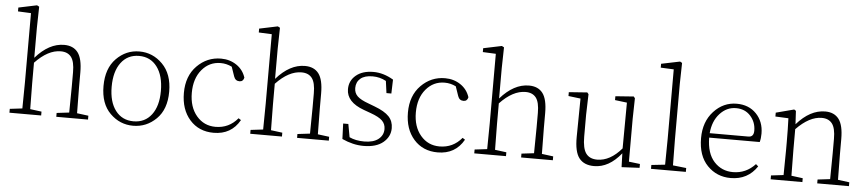

<svg xmlns="http://www.w3.org/2000/svg" viewBox="-43 -1005 5824 1290"><g transform="rotate(5 2868.5 -360.0)"><path d="M494 -36 571 -26V0H357V-26L441 -36Q443 -138 443 -210V-308Q443 -380 419.5 -410.5Q396 -441 349 -441Q263 -441 176 -349V-210Q176 -138 178 -36L255 -26V0H41V-26L125 -36Q127 -138 127 -210V-679L39 -683V-709L163 -735L178 -727L175 -585V-382Q266 -486 368 -486Q430 -486 461 -445Q492 -404 492 -311V-210Q492 -136 494 -36Z M710 -234Q710 -132 754.5 -73.5Q799 -15 876 -15Q953 -15 997.5 -73.5Q1042 -132 1042 -234Q1042 -337 997.5 -396.5Q953 -456 876 -456Q799 -456 754.5 -396.5Q710 -337 710 -234ZM720.5 -419.5Q786 -486 876 -486Q966 -486 1032 -419.5Q1098 -353 1098 -234Q1098 -115 1032 -50Q966 15 876 15Q786 15 720.5 -50Q655 -115 655 -234Q655 -353 720.5 -419.5Z M1578 -97 1595 -86Q1538 15 1419 15Q1319 15 1258 -54Q1197 -123 1197 -235Q1197 -349 1264.5 -417.5Q1332 -486 1426 -486Q1485 -486 1530.5 -455.5Q1576 -425 1593 -372Q1587 -345 1562 -345Q1534 -345 1524 -374L1502 -438Q1466 -456 1426 -456Q1350 -456 1300 -396.5Q1250 -337 1250 -240Q1250 -144 1300 -85Q1350 -26 1428 -26Q1519 -26 1578 -97Z M2118 -36 2195 -26V0H1981V-26L2065 -36Q2067 -138 2067 -210V-308Q2067 -380 2043.5 -410.5Q2020 -441 1973 -441Q1887 -441 1800 -349V-210Q1800 -138 1802 -36L1879 -26V0H1665V-26L1749 -36Q1751 -138 1751 -210V-679L1663 -683V-709L1787 -735L1802 -727L1799 -585V-382Q1890 -486 1992 -486Q2054 -486 2085 -445Q2116 -404 2116 -311V-210Q2116 -136 2118 -36Z M2439 -272 2481 -256Q2550 -230 2579.5 -198.5Q2609 -167 2609 -120Q2609 -63 2562.5 -24Q2516 15 2430 15Q2359 15 2285 -19L2281 -123H2316L2332 -35Q2374 -15 2432 -15Q2494 -15 2527.5 -41.5Q2561 -68 2561 -110Q2561 -144 2538 -166.5Q2515 -189 2459 -209L2412 -226Q2293 -269 2293 -356Q2293 -413 2336.5 -449.5Q2380 -486 2454 -486Q2522 -486 2589 -446L2586 -352H2553L2542 -433Q2500 -456 2451 -456Q2397 -456 2369 -432Q2341 -408 2341 -368Q2341 -334 2363.5 -312.5Q2386 -291 2439 -272Z M3089 -97 3106 -86Q3049 15 2930 15Q2830 15 2769 -54Q2708 -123 2708 -235Q2708 -349 2775.5 -417.5Q2843 -486 2937 -486Q2996 -486 3041.5 -455.5Q3087 -425 3104 -372Q3098 -345 3073 -345Q3045 -345 3035 -374L3013 -438Q2977 -456 2937 -456Q2861 -456 2811 -396.5Q2761 -337 2761 -240Q2761 -144 2811 -85Q2861 -26 2939 -26Q3030 -26 3089 -97Z M3629 -36 3706 -26V0H3492V-26L3576 -36Q3578 -138 3578 -210V-308Q3578 -380 3554.5 -410.5Q3531 -441 3484 -441Q3398 -441 3311 -349V-210Q3311 -138 3313 -36L3390 -26V0H3176V-26L3260 -36Q3262 -138 3262 -210V-679L3174 -683V-709L3298 -735L3313 -727L3310 -585V-382Q3401 -486 3503 -486Q3565 -486 3596 -445Q3627 -404 3627 -311V-210Q3627 -136 3629 -36Z M4216 -35 4291 -26V0L4170 6L4167 -87Q4085 15 3985 15Q3917 15 3884 -27.5Q3851 -70 3852 -170L3855 -429L3773 -439V-465L3897 -474L3906 -463L3902 -324V-176Q3902 -97 3926.5 -63.5Q3951 -30 4002 -30Q4089 -30 4166 -120L4168 -429L4087 -439V-465L4210 -474L4219 -463L4216 -324Z M4513 -36 4603 -26V0H4368V-26L4460 -36Q4462 -142 4462 -210V-679L4374 -683V-709L4500 -735L4514 -727L4511 -585V-210Q4511 -142 4513 -36Z M4740 -273H5001Q5037 -273 5037 -316Q5037 -373 5000 -414.5Q4963 -456 4902 -456Q4839 -456 4793 -405.5Q4747 -355 4740 -273ZM5080 -243H4739Q4740 -137 4790.5 -81.5Q4841 -26 4918 -26Q5006 -26 5068 -93L5084 -79Q5021 15 4906 15Q4812 15 4748.5 -50.5Q4685 -116 4685 -235Q4685 -346 4749.5 -416Q4814 -486 4904 -486Q4986 -486 5036.5 -433.5Q5087 -381 5087 -300Q5087 -268 5080 -243Z M5626 -36 5703 -26V0H5489V-26L5573 -36Q5575 -138 5575 -210V-308Q5575 -380 5551.5 -410.5Q5528 -441 5482 -441Q5398 -441 5310 -350V-210Q5310 -138 5312 -36L5389 -26V0H5175V-26L5259 -36Q5261 -138 5261 -210V-257Q5261 -350 5258 -419L5170 -423V-449L5292 -481L5304 -473L5309 -383Q5399 -486 5501 -486Q5562 -486 5593 -445Q5624 -404 5624 -311V-210Q5624 -138 5626 -36Z"/></g></svg>

Font: TypoPRO Source Serif Pro
Style: Regular
Weight: 300
Designer: Frank Grießhammer
Foundry: Adobe Systems Incorporated
Version: Version 1.017;PS (version unavailable);hotconv 1.0.79;makeot